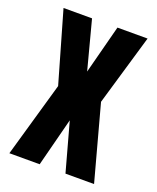

<svg xmlns="http://www.w3.org/2000/svg" viewBox="-116 -661 597 732"><g transform="rotate(20 183.0 -295.5)"><path d="M10.4 0 97.5 -304.1 15 -591H130.7L182.5 -394L233.8 -591H356L271.7 -303.8L354 0H238L183.9 -196.6L133.3 0Z"/></g></svg>

Font: Alumni Sans Thin
Style: Regular
Weight: 100
Designer: Robert E. Leuschke
Foundry: Robert E. Leuschke
Version: Version 1.018